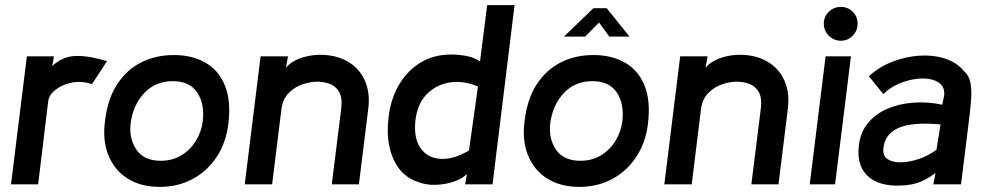

<svg xmlns="http://www.w3.org/2000/svg" viewBox="-20 -720 3851 750"><path d="M23 0 85 -500H191L184 -462Q226 -501 278.5 -501.5Q331 -502 398 -481L339 -391Q300 -405 261.5 -397.5Q223 -390 196.5 -369Q170 -348 168 -322L129 0Z M604 10Q531 10 479.5 -22Q428 -54 404 -112Q380 -170 390 -246Q400 -333 437.5 -390.5Q475 -448 532 -476.5Q589 -505 659 -505Q731 -505 783 -475Q835 -445 859 -385Q883 -325 872 -236Q863 -162 826 -106.5Q789 -51 732 -20.5Q675 10 604 10ZM608 -92Q654 -92 689 -113.5Q724 -135 745.5 -170.5Q767 -206 772 -246Q780 -314 750.5 -358.5Q721 -403 655 -403Q587 -403 543 -356Q499 -309 490 -236Q484 -177 513.5 -134.5Q543 -92 608 -92Z M1382 0H1276L1313 -296Q1318 -339 1304 -362Q1290 -385 1266.5 -393Q1243 -401 1219 -401Q1194 -401 1163 -391Q1132 -381 1108 -357Q1084 -333 1079 -291L1043 0H936L998 -500H1105L1097 -455Q1110 -472 1132.5 -483.5Q1155 -495 1181 -500.5Q1207 -506 1230 -506Q1293 -506 1338.5 -479.5Q1384 -453 1405.5 -404.5Q1427 -356 1418 -291Z M1617 -8Q1568 -23 1539.5 -60.5Q1511 -98 1500.5 -150.5Q1490 -203 1498 -263Q1506 -332 1537.5 -387Q1569 -442 1621 -474.5Q1673 -507 1743 -507Q1770 -507 1801 -501.5Q1832 -496 1855 -480L1883 -700H1990L1904 0H1797L1804 -40Q1784 -21 1751 -10Q1718 1 1681.5 2Q1645 3 1617 -8ZM1812 -132 1847 -382Q1791 -406 1738 -398Q1685 -390 1648 -353Q1611 -316 1603 -252Q1595 -182 1622 -142.5Q1649 -103 1699.5 -99.5Q1750 -96 1812 -132Z M2243 10Q2170 10 2118.5 -22Q2067 -54 2043 -112Q2019 -170 2029 -246Q2039 -333 2076.5 -390.5Q2114 -448 2171 -476.5Q2228 -505 2298 -505Q2370 -505 2422 -475Q2474 -445 2498 -385Q2522 -325 2511 -236Q2502 -162 2465 -106.5Q2428 -51 2371 -20.5Q2314 10 2243 10ZM2247 -92Q2293 -92 2328 -113.5Q2363 -135 2384.5 -170.5Q2406 -206 2411 -246Q2419 -314 2389.5 -358.5Q2360 -403 2294 -403Q2226 -403 2182 -356Q2138 -309 2129 -236Q2123 -177 2152.5 -134.5Q2182 -92 2247 -92ZM2183 -577 2298 -688H2350L2439 -577H2360L2320 -632L2266 -577Z M3021 0H2915L2952 -296Q2957 -339 2943 -362Q2929 -385 2905.5 -393Q2882 -401 2858 -401Q2833 -401 2802 -391Q2771 -381 2747 -357Q2723 -333 2718 -291L2682 0H2575L2637 -500H2744L2736 -455Q2749 -472 2771.5 -483.5Q2794 -495 2820 -500.5Q2846 -506 2869 -506Q2932 -506 2977.5 -479.5Q3023 -453 3044.5 -404.5Q3066 -356 3057 -291Z M3265 -561Q3237 -561 3217.5 -580.5Q3198 -600 3198 -628Q3198 -655 3217.5 -674Q3237 -693 3265 -693Q3292 -693 3311 -674Q3330 -655 3330 -628Q3330 -600 3311 -580.5Q3292 -561 3265 -561ZM3242 0H3143L3205 -500H3304Z M3478 5Q3402 3 3364 -38Q3326 -79 3335 -152Q3341 -204 3371 -240Q3401 -276 3447 -295.5Q3493 -315 3548.5 -319Q3604 -323 3661 -311L3668 -347Q3671 -375 3654.5 -391Q3638 -407 3609.5 -411.5Q3581 -416 3547.5 -410Q3514 -404 3482.5 -389Q3451 -374 3431 -352L3374 -422Q3414 -459 3466 -479Q3518 -499 3571.5 -502.5Q3625 -506 3670.5 -491.5Q3716 -477 3744 -444Q3765 -426 3770.5 -397.5Q3776 -369 3773.5 -333.5Q3771 -298 3766 -258L3734 0H3626L3634 -44Q3597 -16 3562 -5Q3527 6 3478 5ZM3638 -135 3654 -234Q3546 -244 3491.5 -221Q3437 -198 3431 -142Q3427 -111 3447.5 -98Q3468 -85 3501.5 -86Q3535 -87 3572 -100Q3609 -113 3638 -135Z"/></svg>

Font: Kulim Park SemiBold
Style: Italic
Weight: 600
Italic angle: -8°
Designer: Noponies / Dale Sattler
Foundry: Noponies
Version: Version 1.000; ttfautohint (v1.8.3)